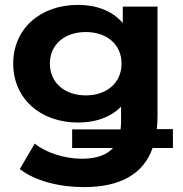

<svg xmlns="http://www.w3.org/2000/svg" viewBox="-20 -564 749 785"><path d="M331 -174C244 -174 184 -226 184 -304C184 -382 244 -433 331 -433C417 -433 477 -382 477 -304C477 -226 417 -174 331 -174ZM299 -63C370 -63 432 -84 475 -128V-66C475 -55 474 -45 473 -35H275V41H442C416 70 374 85 315 85C243 85 167 60 122 23L61 127C123 176 223 201 323 201C470 201 566 149 604 41H687V-36H621C623 -52 624 -70 624 -88V-537H482V-470C439 -520 374 -544 299 -544C144 -544 34 -446 34 -304C34 -161 145 -63 299 -63Z"/></svg>

Font: Montserrat-Alt1
Style: Bold
Weight: 700
Designer: Differentunic
Foundry: Differentunic
Version: Version 7.222